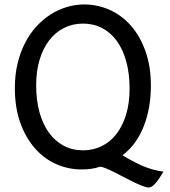

<svg xmlns="http://www.w3.org/2000/svg" viewBox="-20 -745 760 858"><path d="M559.1 -349.1Q559.1 -416.5 544.2 -470.5Q529.3 -524.4 502 -562Q474.6 -599.6 436.3 -619.6Q397.9 -639.6 351.6 -639.6Q305.2 -639.6 266.6 -620.4Q228 -601.1 200.2 -565.2Q172.4 -529.3 157 -478.3Q141.6 -427.2 141.6 -363.8Q141.6 -296.9 156.5 -243.2Q171.4 -189.5 199 -151.6Q226.6 -113.8 265.1 -93.5Q303.7 -73.2 351.6 -73.2Q396.5 -73.2 434.6 -92Q472.7 -110.8 500.2 -146.2Q527.8 -181.6 543.5 -232.9Q559.1 -284.2 559.1 -349.1ZM654.3 -361.3Q654.3 -313.5 646.5 -268.1Q638.7 -222.7 623 -182.4Q607.4 -142.1 583.5 -108.6Q559.6 -75.2 527.3 -51.3Q573.2 -22.9 617.2 -3.7Q661.1 15.6 710.4 22Q706.1 28.8 699 40.5Q691.9 52.2 683.1 64Q674.3 75.7 664.3 84.2Q654.3 92.8 644.5 92.8Q634.3 92.8 616.5 85.9Q598.6 79.1 577.4 68.8Q556.2 58.6 533.2 46.4Q510.3 34.2 489.5 23.9Q468.8 13.7 452.1 6.8Q435.5 0 427.2 0Q406.2 6.8 386.7 9.5Q367.2 12.2 344.2 12.2Q285.2 12.2 231.2 -11.7Q177.2 -35.6 136.2 -82Q95.2 -128.4 70.8 -196Q46.4 -263.7 46.4 -351.6Q46.4 -410.2 58.3 -460.4Q70.3 -510.7 91.6 -552.2Q112.8 -593.8 142.1 -626Q171.4 -658.2 205.8 -680.2Q240.2 -702.1 278.6 -713.6Q316.9 -725.1 356.4 -725.1Q415.5 -725.1 469.5 -701.2Q523.4 -677.2 564.5 -630.9Q605.5 -584.5 629.9 -516.8Q654.3 -449.2 654.3 -361.3Z"/></svg>

Font: Andika Basic
Style: Regular
Weight: 400
Designer: Annie Olsen & Victor Gaultney
Foundry: SIL International
Version: Version 1.000